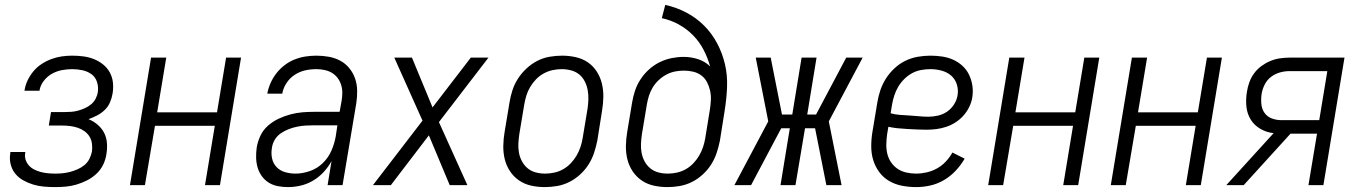

<svg xmlns="http://www.w3.org/2000/svg" viewBox="-20 -755 5540 783"><path d="M205 8Q182 8 159 6Q136 4 115 -2.5Q94 -9 75 -19.5Q56 -30 42.5 -46.5Q29 -63 23.5 -85Q18 -107 22 -130Q22 -131 22 -132.5Q22 -134 22 -135H83Q83 -135 83 -134Q83 -133 83 -132Q80 -117 84.5 -103.5Q89 -90 98 -80Q107 -70 120 -63.5Q133 -57 146.5 -53.5Q160 -50 175 -48.5Q190 -47 205 -47Q220 -47 235.5 -48.5Q251 -50 266 -54Q281 -58 296 -64.5Q311 -71 324 -81.5Q337 -92 344.5 -107Q352 -122 355 -137Q357 -153 355 -169Q353 -185 345 -198Q337 -211 324.5 -220Q312 -229 297 -234Q282 -239 266 -241Q250 -243 234 -243H179L188 -298H243Q257 -298 271 -299Q285 -300 299 -304Q313 -308 326.5 -314Q340 -320 351.5 -329.5Q363 -339 370 -352.5Q377 -366 379 -380Q382 -401 375.5 -421Q369 -441 353 -452.5Q337 -464 316.5 -468.5Q296 -473 274 -473Q254 -473 232.5 -469Q211 -465 191.5 -454Q172 -443 158 -424.5Q144 -406 141 -385Q141 -385 141 -385Q141 -385 141 -385H80Q80 -385 80 -385.5Q80 -386 80 -386Q83 -407 92.5 -427Q102 -447 116.5 -464.5Q131 -482 150.5 -494.5Q170 -507 190.5 -514.5Q211 -522 232 -525Q253 -528 274 -528Q298 -528 320.5 -525Q343 -522 363 -514Q383 -506 400 -492.5Q417 -479 427.5 -460Q438 -441 440.5 -418.5Q443 -396 439 -373Q436 -355 428.5 -337.5Q421 -320 407 -306.5Q393 -293 375.5 -284Q358 -275 341 -269Q361 -261 377.5 -247Q394 -233 404 -214.5Q414 -196 416 -173Q418 -150 414 -127Q411 -105 401 -84Q391 -63 373.5 -46.5Q356 -30 335 -19.5Q314 -9 292.5 -2.5Q271 4 248.5 6Q226 8 205 8Z M510 0 596 -520H658L621 -297H865L902 -520H963L877 0H816L856 -242H612L571 0Z M1154 8Q1133 8 1112.5 4Q1092 0 1075.5 -10.5Q1059 -21 1047.5 -37Q1036 -53 1030.5 -72Q1025 -91 1024.5 -112Q1024 -133 1027 -154Q1031 -178 1042 -201.5Q1053 -225 1073 -242.5Q1093 -260 1116.5 -271Q1140 -282 1164.5 -288.5Q1189 -295 1213 -297Q1237 -299 1262 -299H1365L1373 -343Q1376 -360 1376 -377Q1376 -394 1371 -409.5Q1366 -425 1356.5 -437.5Q1347 -450 1333.5 -458Q1320 -466 1303.5 -469.5Q1287 -473 1270 -473Q1247 -473 1224.5 -468Q1202 -463 1182 -450Q1162 -437 1148.5 -416.5Q1135 -396 1131 -373H1070Q1074 -395 1083.5 -416.5Q1093 -438 1107.5 -456.5Q1122 -475 1141 -489.5Q1160 -504 1181.5 -512.5Q1203 -521 1225.5 -524.5Q1248 -528 1270 -528Q1296 -528 1321 -523.5Q1346 -519 1367.5 -507.5Q1389 -496 1404.5 -477Q1420 -458 1428 -435Q1436 -412 1436.5 -386Q1437 -360 1433 -334L1377 0H1316L1332 -98Q1319 -74 1299.5 -53Q1280 -32 1256 -18Q1232 -4 1206 2Q1180 8 1154 8ZM1185 -47Q1214 -47 1244 -57.5Q1274 -68 1296.5 -90Q1319 -112 1331.5 -140.5Q1344 -169 1349 -198L1356 -244H1262Q1244 -244 1227 -243Q1210 -242 1192.5 -238.5Q1175 -235 1158 -228.5Q1141 -222 1125.5 -211.5Q1110 -201 1100.5 -185Q1091 -169 1089 -152Q1085 -130 1089.5 -109Q1094 -88 1108 -73.5Q1122 -59 1142.5 -53Q1163 -47 1185 -47Z M1501 0 1703 -263 1588 -520H1660L1744 -317L1900 -520H1972L1770 -257L1886 0H1814L1729 -203L1574 0Z M2202 8Q2173 8 2146 2Q2119 -4 2097 -19Q2075 -34 2060 -56.5Q2045 -79 2038.5 -105.5Q2032 -132 2032.5 -160.5Q2033 -189 2038 -218L2058 -338Q2062 -363 2070 -387.5Q2078 -412 2092.5 -434.5Q2107 -457 2127.5 -476Q2148 -495 2171.5 -507Q2195 -519 2221 -523.5Q2247 -528 2272 -528Q2300 -528 2327.5 -522Q2355 -516 2377 -501Q2399 -486 2413.5 -463.5Q2428 -441 2434.5 -414.5Q2441 -388 2440.5 -359.5Q2440 -331 2435 -302L2416 -182Q2411 -157 2403 -132.5Q2395 -108 2381 -85.5Q2367 -63 2346.5 -44Q2326 -25 2302 -13Q2278 -1 2252.5 3.5Q2227 8 2202 8ZM2203 -47Q2221 -47 2240 -51Q2259 -55 2276 -64.5Q2293 -74 2307 -88.5Q2321 -103 2331 -120Q2341 -137 2347 -155Q2353 -173 2356 -191L2376 -311Q2379 -331 2379.5 -350.5Q2380 -370 2376.5 -388.5Q2373 -407 2364.5 -423.5Q2356 -440 2342 -451.5Q2328 -463 2309 -468Q2290 -473 2271 -473Q2252 -473 2233.5 -469Q2215 -465 2197.5 -455.5Q2180 -446 2166 -431.5Q2152 -417 2142 -400Q2132 -383 2126.5 -365Q2121 -347 2118 -329L2098 -209Q2095 -189 2094 -169.5Q2093 -150 2096.5 -131.5Q2100 -113 2109 -96.5Q2118 -80 2132 -68.5Q2146 -57 2164.5 -52Q2183 -47 2203 -47Z M2702 8Q2673 8 2646 2Q2619 -4 2597 -19Q2575 -34 2560 -56.5Q2545 -79 2538.5 -105.5Q2532 -132 2532.5 -160.5Q2533 -189 2538 -218L2558 -338Q2562 -362 2570 -386Q2578 -410 2592.5 -432Q2607 -454 2627 -472Q2647 -490 2670.5 -501.5Q2694 -513 2719 -518Q2744 -523 2768 -523Q2799 -523 2827.5 -513.5Q2856 -504 2876 -484Q2866 -520 2849 -552.5Q2832 -585 2806.5 -611Q2781 -637 2748.5 -655Q2716 -673 2679 -681L2693 -735Q2739 -725 2779.5 -703.5Q2820 -682 2851.5 -650.5Q2883 -619 2904.5 -578.5Q2926 -538 2936.5 -493Q2947 -448 2945 -399.5Q2943 -351 2935 -302L2916 -182Q2911 -157 2903 -132.5Q2895 -108 2881 -85.5Q2867 -63 2846.5 -44Q2826 -25 2802 -13Q2778 -1 2752.5 3.5Q2727 8 2702 8ZM2703 -47Q2721 -47 2740 -51Q2759 -55 2776 -64.5Q2793 -74 2807 -88.5Q2821 -103 2831 -120Q2841 -137 2847 -155Q2853 -173 2856 -191L2875 -308Q2878 -327 2879 -346.5Q2880 -366 2876 -384.5Q2872 -403 2863.5 -419.5Q2855 -436 2840.5 -447Q2826 -458 2807.5 -462.5Q2789 -467 2769 -467Q2751 -467 2733 -463.5Q2715 -460 2698 -451Q2681 -442 2666.5 -428.5Q2652 -415 2642 -398.5Q2632 -382 2626.5 -364.5Q2621 -347 2618 -329L2598 -209Q2595 -189 2594 -169.5Q2593 -150 2596.5 -131.5Q2600 -113 2609 -96.5Q2618 -80 2632 -68.5Q2646 -57 2664.5 -52Q2683 -47 2703 -47Z M3412 0H3350L3304 -232H3263L3224 0H3163L3201 -232H3166L3043 0H2975L3113 -260L3062 -520H3123L3169 -288H3211L3249 -520H3310L3272 -288H3308L3431 -520H3498L3360 -260Z M3716 8Q3687 8 3658.5 2.5Q3630 -3 3606 -17Q3582 -31 3565.5 -53.5Q3549 -76 3541 -102.5Q3533 -129 3533 -158.5Q3533 -188 3538 -218L3558 -338Q3562 -363 3570.5 -388Q3579 -413 3593.5 -435.5Q3608 -458 3628.5 -477Q3649 -496 3673 -507.5Q3697 -519 3723 -523.5Q3749 -528 3774 -528Q3798 -528 3822 -524.5Q3846 -521 3867 -511.5Q3888 -502 3905 -486.5Q3922 -471 3932 -450Q3942 -429 3945.5 -405.5Q3949 -382 3945 -357Q3942 -338 3932.5 -318.5Q3923 -299 3908.5 -283Q3894 -267 3876 -255.5Q3858 -244 3838 -237.5Q3818 -231 3798 -228.5Q3778 -226 3758 -226Q3738 -226 3718.5 -227Q3699 -228 3679.5 -229Q3660 -230 3640.5 -232Q3621 -234 3603 -238L3598 -209Q3595 -188 3594.5 -167.5Q3594 -147 3598.5 -128Q3603 -109 3614 -93Q3625 -77 3640.5 -66.5Q3656 -56 3676 -51.5Q3696 -47 3716 -47Q3737 -47 3759 -52Q3781 -57 3801 -68Q3821 -79 3837 -96Q3853 -113 3864 -133L3914 -108Q3899 -82 3877.5 -59Q3856 -36 3829.5 -20.5Q3803 -5 3774 1.5Q3745 8 3716 8ZM3766 -279Q3785 -279 3805 -283.5Q3825 -288 3842 -299.5Q3859 -311 3870.5 -329Q3882 -347 3885 -366Q3889 -389 3882 -411Q3875 -433 3858.5 -447Q3842 -461 3820 -467Q3798 -473 3774 -473Q3756 -473 3736.5 -469.5Q3717 -466 3699.5 -456.5Q3682 -447 3667.5 -432.5Q3653 -418 3643 -401Q3633 -384 3627 -365.5Q3621 -347 3618 -329L3612 -293Q3630 -288 3649.5 -286.5Q3669 -285 3688.5 -284Q3708 -283 3727.5 -281Q3747 -279 3766 -279Z M4010 0 4096 -520H4158L4121 -297H4365L4402 -520H4463L4377 0H4316L4356 -242H4112L4071 0Z M4510 0 4596 -520H4658L4621 -297H4865L4902 -520H4963L4877 0H4816L4856 -242H4612L4571 0Z M4981 0 5174 -212Q5145 -215 5120 -229.5Q5095 -244 5080.5 -267.5Q5066 -291 5063 -320.5Q5060 -350 5065 -380Q5068 -400 5075 -419.5Q5082 -439 5094.5 -456Q5107 -473 5124 -485.5Q5141 -498 5160 -506Q5179 -514 5199 -517Q5219 -520 5239 -520H5463L5377 0H5316L5351 -210H5243L5052 0ZM5360 -265 5393 -465H5239Q5219 -465 5199.5 -459.5Q5180 -454 5163.5 -441.5Q5147 -429 5137.5 -410Q5128 -391 5125 -372Q5122 -351 5124 -330.5Q5126 -310 5137 -294.5Q5148 -279 5166.5 -272Q5185 -265 5206 -265Z"/></svg>

Font: Iosevka SS04 Light
Style: Italic
Weight: 300
Italic angle: -9°
Monospace: yes
Designer: Belleve Invis
Foundry: Belleve Invis
Version: Version 19.0.0; ttfautohint (v1.8.4)